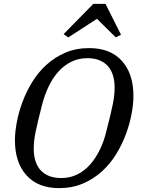

<svg xmlns="http://www.w3.org/2000/svg" viewBox="-20 -958 725 990"><path d="M296 -40Q341 -40 378.5 -58.5Q416 -77 445 -110Q474 -143 495.5 -187.5Q517 -232 529 -284Q541 -330 549 -363.5Q557 -397 562 -422.5Q567 -448 569 -468Q571 -488 571 -508Q571 -540 563 -567.5Q555 -595 538 -615Q521 -635 494.5 -646.5Q468 -658 430 -658Q385 -658 347.5 -639.5Q310 -621 280.5 -588Q251 -555 230 -510.5Q209 -466 196 -414Q184 -367 176 -334Q168 -301 163 -275.5Q158 -250 156 -230Q154 -210 154 -190Q154 -158 162 -130.5Q170 -103 187 -83Q204 -63 231 -51.5Q258 -40 296 -40ZM285 12Q176 12 116.5 -54Q57 -120 57 -235Q57 -276 66.5 -327Q76 -378 95.5 -431Q115 -484 145.5 -534Q176 -584 218.5 -623Q261 -662 316 -686Q371 -710 440 -710Q549 -710 608.5 -644Q668 -578 668 -463Q668 -422 658.5 -371Q649 -320 629.5 -267Q610 -214 579.5 -164Q549 -114 506.5 -75Q464 -36 408.5 -12Q353 12 285 12ZM308 -782 461 -938H524L604 -779L577 -765L480 -861L332 -765Z"/></svg>

Font: IBM Plex Serif Text
Style: Italic
Weight: 450
Italic angle: -14°
Designer: Mike Abbink, Paul van der Laan, Pieter van Rosmalen
Foundry: Bold Monday
Version: Version 3.001